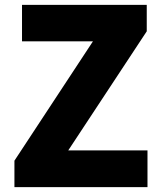

<svg xmlns="http://www.w3.org/2000/svg" viewBox="-20 -765 659 785"><path d="M39 0V-108L360 -596H70V-745H580V-637L259 -150H583V0Z"/></svg>

Font: Noto Sans SC Black
Style: Regular
Weight: 900
Designer: Ryoko NISHIZUKA  (kana, bopomofo & ideographs); Paul D. Hunt (Latin, Greek & Cyrillic); Sandoll Communications , Soo-you
Foundry: Adobe
Version: Version 2.004-H2;hotconv 1.0.118;makeotfexe 2.5.65603